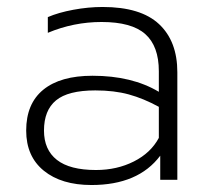

<svg xmlns="http://www.w3.org/2000/svg" viewBox="-20 -515 598 550"><path d="M55 -141Q55 -218 104 -258Q153 -298 245 -298Q358 -298 435 -252V-311Q435 -383 396 -417.5Q357 -452 271 -452Q191 -452 117 -421V-466Q147 -479 190 -487Q233 -495 274 -495Q383 -495 435.5 -446Q488 -397 488 -308V0H439V-69Q376 15 242 15Q156 15 105.5 -26Q55 -67 55 -141ZM435 -120V-209Q391 -233 349 -244.5Q307 -256 253 -256Q175 -256 140.5 -227.5Q106 -199 106 -141Q106 -86 143 -57Q180 -28 255 -28Q315 -28 363.5 -52.5Q412 -77 435 -120Z"/></svg>

Font: Prompt ExtraLight
Style: Regular
Weight: 275
Designer: Katatrad Team
Foundry: CadsonDemak
Version: Version 1.001